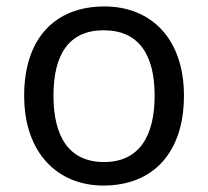

<svg xmlns="http://www.w3.org/2000/svg" viewBox="-20 -566 645 596"><path d="M551 -269C551 -446 449 -546 304 -546C150 -546 55 -446 55 -269C55 -91 159 10 301 10C454 10 551 -91 551 -269ZM146 -269C146 -396 193 -472 302 -472C411 -472 460 -396 460 -269C460 -142 411 -63 303 -63C194 -63 146 -142 146 -269Z"/></svg>

Font: Noto Sans Inscriptional Parthian
Style: Regular
Weight: 400
Designer: Monotype Design Team
Foundry: Monotype Imaging Inc.
Version: Version 2.003